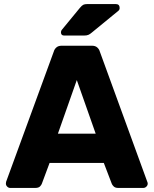

<svg xmlns="http://www.w3.org/2000/svg" viewBox="-20 -925 756 945"><path d="M30 0Q22 0 15.5 -6.5Q9 -13 9 -21Q9 -26 10 -30L245 -672Q248 -683 257.5 -691.5Q267 -700 284 -700H432Q449 -700 458.5 -691.5Q468 -683 471 -672L705 -30Q707 -26 707 -21Q707 -13 700.5 -6.5Q694 0 685 0H562Q547 0 539.5 -7.5Q532 -15 530 -21L491 -123H224L186 -21Q184 -15 177 -7.5Q170 0 153 0ZM265 -267H451L358 -531ZM296 -750Q280 -750 280 -766Q280 -774 285 -779L373 -886Q383 -898 390 -901.5Q397 -905 410 -905H550Q569 -905 569 -885Q569 -878 564 -873L431 -764Q423 -757 415 -753.5Q407 -750 393 -750Z"/></svg>

Font: Rubik Light
Style: Bold
Weight: 700
Version: Version 2.104